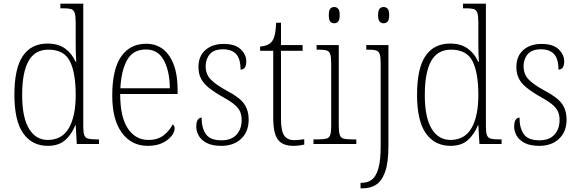

<svg xmlns="http://www.w3.org/2000/svg" viewBox="-20 -780 3135 1040"><path d="M239 10Q154 10 106 -57.5Q58 -125 58 -267Q58 -409 103.5 -476.5Q149 -544 237 -544Q295 -544 332 -517.5Q369 -491 389 -446H393Q391 -471 390.5 -498Q390 -525 390 -548V-658Q390 -694 384.5 -710.5Q379 -727 364.5 -731Q350 -735 322 -735H307V-760H431V-95Q431 -63 436.5 -48Q442 -33 457.5 -29Q473 -25 503 -25H516V0H396L390 -102H388Q368 -52 333 -21Q298 10 239 10ZM241 -22Q317 -23 353.5 -87Q390 -151 390 -265Q390 -386 358.5 -448.5Q327 -511 242 -511Q169 -511 134.5 -449.5Q100 -388 100 -265Q100 -143 137.5 -82Q175 -21 241 -22Z M780 10Q692 10 640 -61Q588 -132 588 -262Q588 -404 636 -473.5Q684 -543 772 -543Q852 -543 897 -477Q942 -411 942 -294V-271H631Q631 -146 672.5 -84Q714 -22 784 -22Q835 -22 867 -47.5Q899 -73 915 -106Q926 -100 926 -84Q926 -66 909.5 -44Q893 -22 860.5 -6Q828 10 780 10ZM900 -302Q899 -395 867.5 -453.5Q836 -512 771 -512Q701 -512 669 -455.5Q637 -399 632 -302Z M1179 10Q1129 10 1099 -6Q1069 -22 1056 -46Q1043 -70 1043 -94Q1043 -120 1051.5 -131.5Q1060 -143 1072 -143Q1072 -86 1095.5 -53Q1119 -20 1180 -20Q1233 -20 1261 -50.5Q1289 -81 1289 -130Q1289 -154 1281.5 -173Q1274 -192 1253.5 -210.5Q1233 -229 1193 -251Q1142 -280 1112 -304Q1082 -328 1068.5 -354.5Q1055 -381 1055 -418Q1055 -475 1092 -508.5Q1129 -542 1192 -542Q1254 -542 1284 -513Q1314 -484 1314 -448Q1314 -403 1283 -403Q1283 -461 1259 -487Q1235 -513 1188 -513Q1139 -513 1116.5 -486.5Q1094 -460 1094 -421Q1094 -377 1122.5 -348.5Q1151 -320 1208 -289Q1279 -252 1303 -216.5Q1327 -181 1327 -133Q1327 -67 1286.5 -28.5Q1246 10 1179 10Z M1569 10Q1511 10 1485.5 -23.5Q1460 -57 1460 -142V-505H1389V-528Q1429 -530 1450 -552Q1462 -565 1468 -590Q1474 -615 1476 -657H1502V-536H1619V-505H1502V-137Q1502 -72 1519 -46.5Q1536 -21 1573 -21Q1589 -21 1601 -22.5Q1613 -24 1628 -26V3Q1598 10 1569 10Z M1790 -654Q1777 -654 1769 -663Q1761 -672 1761 -698Q1761 -724 1769 -733Q1777 -742 1790 -742Q1803 -742 1811.5 -733Q1820 -724 1820 -698Q1820 -672 1811.5 -663Q1803 -654 1790 -654ZM1678 0V-25H1700Q1732 -25 1747.5 -29Q1763 -33 1768.5 -48.5Q1774 -64 1774 -98V-435Q1774 -470 1769 -486Q1764 -502 1749.5 -506.5Q1735 -511 1707 -511H1695V-536H1815V-99Q1815 -65 1820.5 -49Q1826 -33 1841.5 -29Q1857 -25 1889 -25H1910V0Z M2058 -654Q2045 -654 2036.5 -663Q2028 -672 2028 -698Q2028 -724 2036.5 -733Q2045 -742 2058 -742Q2071 -742 2079.5 -733Q2088 -724 2088 -698Q2088 -672 2079.5 -663Q2071 -654 2058 -654ZM1933 240V210H1941Q1973 210 1995.5 192Q2018 174 2030 131Q2042 88 2042 12V-436Q2042 -470 2037 -486Q2032 -502 2017.5 -506.5Q2003 -511 1977 -511H1964V-536H2084V11Q2084 101 2066 151Q2048 201 2017 220.5Q1986 240 1946 240Z M2420 10Q2335 10 2287 -57.5Q2239 -125 2239 -267Q2239 -409 2284.5 -476.5Q2330 -544 2418 -544Q2476 -544 2513 -517.5Q2550 -491 2570 -446H2574Q2572 -471 2571.5 -498Q2571 -525 2571 -548V-658Q2571 -694 2565.5 -710.5Q2560 -727 2545.5 -731Q2531 -735 2503 -735H2488V-760H2612V-95Q2612 -63 2617.5 -48Q2623 -33 2638.5 -29Q2654 -25 2684 -25H2697V0H2577L2571 -102H2569Q2549 -52 2514 -21Q2479 10 2420 10ZM2422 -22Q2498 -23 2534.5 -87Q2571 -151 2571 -265Q2571 -386 2539.5 -448.5Q2508 -511 2423 -511Q2350 -511 2315.5 -449.5Q2281 -388 2281 -265Q2281 -143 2318.5 -82Q2356 -21 2422 -22Z M2901 10Q2851 10 2821 -6Q2791 -22 2778 -46Q2765 -70 2765 -94Q2765 -120 2773.5 -131.5Q2782 -143 2794 -143Q2794 -86 2817.5 -53Q2841 -20 2902 -20Q2955 -20 2983 -50.5Q3011 -81 3011 -130Q3011 -154 3003.5 -173Q2996 -192 2975.5 -210.5Q2955 -229 2915 -251Q2864 -280 2834 -304Q2804 -328 2790.5 -354.5Q2777 -381 2777 -418Q2777 -475 2814 -508.5Q2851 -542 2914 -542Q2976 -542 3006 -513Q3036 -484 3036 -448Q3036 -403 3005 -403Q3005 -461 2981 -487Q2957 -513 2910 -513Q2861 -513 2838.5 -486.5Q2816 -460 2816 -421Q2816 -377 2844.5 -348.5Q2873 -320 2930 -289Q3001 -252 3025 -216.5Q3049 -181 3049 -133Q3049 -67 3008.5 -28.5Q2968 10 2901 10Z"/></svg>

Font: Noto Serif SemiCondensed ExtraLight
Style: Regular
Weight: 200
Width: 4
Designer: Monotype Design Team
Foundry: Monotype Imaging Inc.
Version: Version 2.014